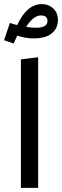

<svg xmlns="http://www.w3.org/2000/svg" viewBox="-32 -915 302 935"><path d="M171.9 -895Q204.6 -895 227.3 -873.8Q250 -852.5 250 -817.9Q250 -785.6 232.4 -764.6Q214.8 -743.7 189.2 -735.8Q163.6 -728 130.9 -728Q96.2 -728 51.8 -741.2L34.2 -703.1L-12.2 -719.2L16.1 -803.2Q37.1 -796.4 51.8 -793Q98.6 -895 171.9 -895ZM143.1 -779.8Q199.2 -779.8 199.2 -813Q199.2 -839.8 167 -839.8Q131.3 -839.8 95.2 -784.2Q120.6 -779.8 143.1 -779.8ZM69.8 0V-626L153.8 -636.2V0Z"/></svg>

Font: FiraGO
Style: Regular
Weight: 400
Designer: bBox Type
Foundry: bBox Type GmbH
Version: Version 1.001;PS 001.001;hotconv 1.0.88;makeotf.lib2.5.64775